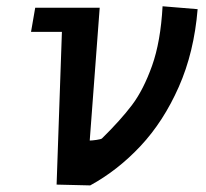

<svg xmlns="http://www.w3.org/2000/svg" viewBox="-20 -574 640 597"><path d="M172.5 -475H76.5L89.5 -550H290L259 -137Q266 -137 280 -139Q294 -141 297 -143.5Q355 -200.5 390.5 -247.5Q426 -294.5 452.8 -369.5Q479.5 -444.5 485.5 -554.5L594.5 -545.5Q583.5 -411.5 536 -304Q488.5 -196.5 417.5 -120.5Q346.5 -44.5 260.5 2.5L156 0Z"/></svg>

Font: JuliaMono
Style: Bold Italic
Weight: 700
Italic angle: -9°
Monospace: yes
Designer: cormullion
Foundry: corm
Version: Version 0.057; ttfautohint (v1.8.4)